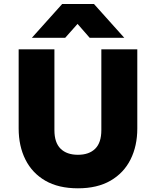

<svg xmlns="http://www.w3.org/2000/svg" viewBox="-20 -954 802 988"><path d="M381 15Q281 15 213.2 -24.2Q145.5 -63.5 110.8 -133Q76 -202.5 76 -293V-700H260V-284.5Q260 -220 291.8 -188.8Q323.5 -157.5 381 -157.5Q438.5 -157.5 470 -188.8Q501.5 -220 501.5 -284.5V-700H686.5V-293Q686.5 -203 651.8 -133.5Q617 -64 549 -24.5Q481 15 381 15ZM144 -759.5 300 -933.5H463.5L619.5 -759.5H441.5L379 -831L315.5 -759.5Z"/></svg>

Font: Geologica Thin Roman ExtraBold
Style: Regular
Weight: 800
Version: Version 1.010;gftools[0.9.28]